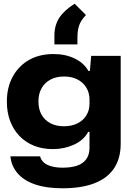

<svg xmlns="http://www.w3.org/2000/svg" viewBox="-20 -837 719 1034"><path d="M316 177Q229 177 168.5 156Q108 135 74.5 96Q41 57 36 5H196Q201 25 216.5 38.5Q232 52 258 59Q284 66 318 66Q362 66 394 55.5Q426 45 444 21Q462 -3 462 -42V-127H455Q431 -82 378.5 -58Q326 -34 265 -34Q208 -34 162.5 -52.5Q117 -71 84.5 -105Q52 -139 34.5 -185.5Q17 -232 17 -290Q17 -367 49 -425Q81 -483 137 -514.5Q193 -546 268 -546Q333 -546 383 -521.5Q433 -497 456 -455H464L471 -536H630V-63Q630 14 595.5 67.5Q561 121 491 149Q421 177 316 177ZM324 -157Q366 -157 397 -172.5Q428 -188 445 -215.5Q462 -243 462 -278V-301Q462 -337 445 -365Q428 -393 397.5 -409Q367 -425 325 -425Q283 -425 252 -408.5Q221 -392 204 -362Q187 -332 187 -291Q187 -249 204 -219Q221 -189 252 -173Q283 -157 324 -157ZM273 -598V-645Q273 -701 299.5 -741.5Q326 -782 382 -817L443 -756Q416 -728 406.5 -701Q397 -674 397 -632V-598Z"/></svg>

Font: Mona Sans Expanded
Style: Bold
Weight: 700
Width: 7
Designer: Deni Anggara
Foundry: GitHub
Version: Version 2.000